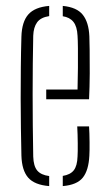

<svg xmlns="http://www.w3.org/2000/svg" viewBox="-20 -625 369 650"><path d="M52.5 -98Q51.5 -141 50.8 -190Q50 -239 50 -291.2Q50 -343.5 50.5 -396.8Q51 -450 52.5 -501Q54 -551.5 76 -576.2Q98 -601 146.5 -605V-570.5Q117.5 -566 105.5 -549.2Q93.5 -532.5 92.5 -504Q91.5 -458 91 -408Q90.5 -358 90.5 -305.8Q90.5 -253.5 91 -200.5Q91.5 -147.5 92.5 -95Q93.5 -62.5 106.2 -47.5Q119 -32.5 146.5 -29V5Q97 1 75.5 -23.5Q54 -48 52.5 -98ZM192.5 5V-29.5Q218 -33.5 229.8 -48.5Q241.5 -63.5 242.5 -95Q243.5 -110 243.2 -139.8Q243 -169.5 241.5 -197H281.5Q283 -174 283.2 -144Q283.5 -114 282.5 -98Q280 -48 260.2 -23.5Q240.5 1 192.5 5ZM136.5 -289V-322H242.5Q243.5 -357.5 243.8 -394.8Q244 -432 243.8 -461.8Q243.5 -491.5 242.5 -504Q241 -535.5 228.5 -551Q216 -566.5 192.5 -570V-605Q240 -600.5 260.2 -575Q280.5 -549.5 282.5 -502Q283 -491 283.5 -456.2Q284 -421.5 283.8 -376.2Q283.5 -331 281.5 -289Z"/></svg>

Font: Big Shoulders Stencil Text SC Thin
Style: Regular
Weight: 100
Designer: Patric King
Foundry: XO Type Co
Version: Version 2.001